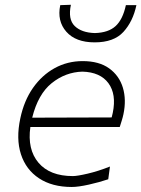

<svg xmlns="http://www.w3.org/2000/svg" viewBox="-20 -754 577 784"><path d="M273 9.5Q193 9.5 139.5 -25.8Q86 -61 65.5 -124.2Q45 -187.5 63 -271Q78 -342.5 114.5 -394.8Q151 -447 203.2 -475.8Q255.5 -504.5 317.5 -504.5Q384.5 -504.5 425.8 -474.8Q467 -445 481.8 -395.8Q496.5 -346.5 484 -287.5Q481.5 -275.5 477 -261Q472.5 -246.5 469 -235.5H104Q91 -144 137.2 -89.5Q183.5 -35 277.5 -35Q295.5 -35 338.2 -45Q381 -55 429 -74L422 -22Q386.5 -10 343 -0.2Q299.5 9.5 273 9.5ZM316.5 -461.5Q247.5 -459.5 191.5 -414.8Q135.5 -370 111.5 -273.5L436 -274.5Q438.5 -284.5 440.5 -293.5Q456 -369 422.8 -414.2Q389.5 -459.5 316.5 -461.5ZM366.5 -581Q289 -581 250.8 -624.5Q212.5 -668 226 -733L269.5 -734.5Q257 -675 285 -647.8Q313 -620.5 367.5 -619Q422.5 -620.5 452 -647.5Q481.5 -674.5 494 -733H537Q523 -666.5 484 -623.8Q445 -581 366.5 -581Z"/></svg>

Font: Commissioner Loud ExtraLight
Style: Italic
Weight: 200
Italic angle: -12°
Designer: Kostas Bartsokas
Foundry: Kostas Bartsokas
Version: Version 1.000; ttfautohint (v1.8.3)